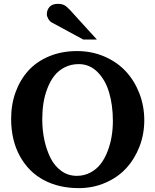

<svg xmlns="http://www.w3.org/2000/svg" viewBox="-20 -949 795 985"><path d="M720.2 -332Q720.2 -260.7 695.6 -197Q670.9 -133.3 627.7 -86.2Q584.5 -39.1 521 -11.5Q457.5 16.1 383.8 16.1Q283.2 16.1 205.3 -24.9Q127.4 -65.9 82.3 -147.5Q37.1 -229 37.1 -339.8Q37.1 -413.6 60.3 -477.1Q83.5 -540.5 126 -587.2Q168.5 -633.8 232.7 -660.4Q296.9 -687 375 -687Q451.2 -687 516.4 -658.7Q581.5 -630.4 626 -582.3Q670.4 -534.2 695.3 -469.2Q720.2 -404.3 720.2 -332ZM559.1 -328.1Q559.1 -408.7 540 -473.6Q521 -538.6 480.5 -579.3Q439.9 -620.1 383.8 -620.1Q343.8 -620.1 311.3 -603.3Q278.8 -586.4 257.8 -559.1Q236.8 -531.7 222.7 -494.4Q208.5 -457 202.6 -418Q196.8 -378.9 196.8 -336.9Q196.8 -281.7 207.5 -231.2Q218.3 -180.7 239 -138.9Q259.8 -97.2 294.7 -72Q329.6 -46.9 374 -46.9Q412.6 -46.9 444.3 -64Q476.1 -81.1 497.1 -108.9Q518.1 -136.7 532.2 -173.6Q546.4 -210.4 552.7 -249.3Q559.1 -288.1 559.1 -328.1ZM477.1 -746.1H407.2L245.1 -834Q234.9 -839.8 227.5 -852.8Q220.2 -865.7 220.2 -876Q220.2 -897.5 233.9 -913.3Q247.6 -929.2 276.9 -929.2Q296.9 -929.2 309.6 -922.6Q322.3 -916 339.8 -897Z"/></svg>

Font: Veleka
Style: Bold
Weight: 700
Designer: Stefan Peev, Context Ltd, 2016; SIL International, 1997-2014.
Foundry: Stefan Peev, Context Ltd, 2016
Version: Version 1.000